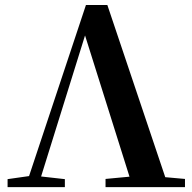

<svg xmlns="http://www.w3.org/2000/svg" viewBox="-20 -765 786 785"><path d="M11 0V-32.6L107.3 -46.3H122.8L245.2 -32.6V0ZM83.8 0 331.4 -744.6H418.9L669.3 0H522.9L316 -657.2H339.6L333.2 -637.8L134.5 0ZM411.5 0V-33.4L555.7 -47H583.7L736.3 -33.4V0Z"/></svg>

Font: Noto Serif TC
Style: Regular
Weight: 200
Designer: Ryoko NISHIZUKA 西塚涼子 (kana & ideographs); Frank Grießhammer (Latin, Greek & Cyrillic); Wenlong ZHANG 张文龙 (bopomofo); San
Foundry: Adobe
Version: Version 2.001;hotconv 1.1.0;makeotfexe 2.6.0